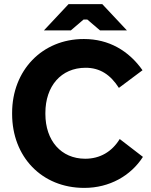

<svg xmlns="http://www.w3.org/2000/svg" viewBox="-20 -902 735 935"><path d="M194 -754H325L387 -807H405L467 -754H598L478 -882H314ZM390 13H391C513 13 617 -46 676 -138L563 -225C525 -163 467 -129 395 -129C277 -129 201 -218 201 -347V-352C201 -482 277 -572 397 -572C467 -572 518 -538 559 -474L674 -560C607 -655 510 -712 389 -712H388C185 -712 39 -559 39 -352V-347C39 -139 183 13 390 13Z"/></svg>

Font: Fixel Display Bold
Style: Bold
Weight: 700
Designer: AlfaBravo + MacPaw
Foundry: Kyrylo Tkachov, Marchela Mozhyna, Serhii Makarenko, Maria Weinstein, Zakhar Kryvoshyya
Version: Version 1.211